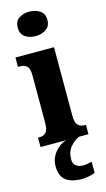

<svg xmlns="http://www.w3.org/2000/svg" viewBox="-150 -819 613 1107"><g transform="rotate(-15 156.5 -265.5)"><path d="M149 -625Q112 -625 86.5 -643Q61 -661 61 -698Q61 -736 86.5 -753.5Q112 -771 149 -771Q185 -771 211.5 -753.5Q238 -736 238 -698Q238 -661 211.5 -643Q185 -625 149 -625ZM10 0V-56H19Q43 -56 57.5 -71Q72 -86 72 -129V-413Q72 -452 57 -466Q42 -480 19 -480H4V-536H234V-127Q234 -85 249 -70.5Q264 -56 287 -56H296V0ZM197 240Q130 240 97.5 213.5Q65 187 65 130Q65 83 95 46.5Q125 10 163 0H240Q214 10 188 39Q162 68 162 115Q162 141 178.5 153.5Q195 166 220 166Q241 166 273 158V224Q260 231 235 235.5Q210 240 197 240Z"/></g></svg>

Font: Noto Serif Bengali ExtraCondensed Black
Style: Regular
Weight: 900
Width: 2
Designer: Juan Bruce, Universal Thirst, Indian Type Foundry and the Monotype Design Team.
Foundry: Monotype Imaging Inc.
Version: Version 2.003; ttfautohint (v1.8.4.7-5d5b)